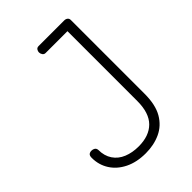

<svg xmlns="http://www.w3.org/2000/svg" viewBox="-215 -829 933 933"><g transform="rotate(-45 251.0 -362.5)"><path d="M226 6Q164 6 118.5 -16.5Q73 -39 48.5 -77.5Q24 -116 24 -164Q24 -179 30.5 -184.5Q37 -190 48 -190Q58 -190 65.5 -185Q73 -180 74 -169Q74 -128 93.5 -99Q113 -70 147.5 -56Q182 -42 225 -42Q297 -42 336.5 -81.5Q376 -121 376 -203V-683H226Q216 -683 210.5 -691Q205 -699 205 -708Q205 -716 210 -723.5Q215 -731 226 -731H402Q412 -731 419 -725.5Q426 -720 426 -710V-203Q426 -127 399.5 -81.5Q373 -36 327.5 -15Q282 6 226 6Z"/></g></svg>

Font: Dosis Light
Style: Regular
Weight: 300
Designer: EdgarTolentino, PabloImpallari, IginoMarini
Foundry: EdgarTolentino, PabloImpallari, IginoMarini
Version: Version 3.001; ttfautohint (v1.8.2)